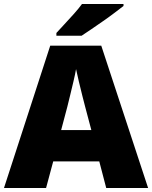

<svg xmlns="http://www.w3.org/2000/svg" viewBox="-20 -947 766 967"><path d="M515 0 480 -134H248L212 0H0L233 -717H490L726 0ZM409 -409Q404 -428 395 -463.5Q386 -499 377 -537Q368 -575 363 -599Q359 -575 350.5 -539Q342 -503 333.5 -468Q325 -433 319 -409L288 -292H440ZM602 -917Q584 -903 557 -882.5Q530 -862 499 -840.5Q468 -819 439.5 -799.5Q411 -780 391 -767H264V-781Q281 -800 305 -825.5Q329 -851 353 -878Q377 -905 393 -927H602Z"/></svg>

Font: Noto Sans Khmer UI Black
Style: Regular
Weight: 900
Designer: Danh Hong and the Monotype Design Team
Foundry: Monotype Imaging Inc.
Version: Version 2.002; ttfautohint (v1.8.4.7-5d5b)